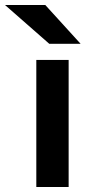

<svg xmlns="http://www.w3.org/2000/svg" viewBox="-70 -752 372 772"><path d="M-50 -732H112L254 -576H128ZM76 -511H206V0H76Z"/></svg>

Font: OVRPSS Recut ExtraBold
Style: Regular
Weight: 800
Designer: Giant Group
Foundry: Giant Group
Version: Version 1.001;hotconv 1.0.109;makeotfexe 2.5.65596